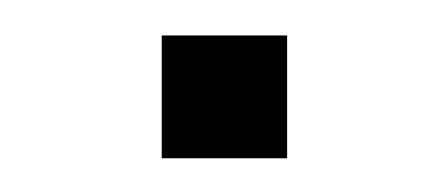

<svg xmlns="http://www.w3.org/2000/svg" viewBox="-20 -340 259 111"><path d="M73.5 -319.5H146V-248.5H73.5Z"/></svg>

Font: Hepta Slab ExtraLight Light
Style: Regular
Weight: 300
Version: Version 1.100